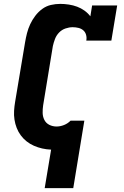

<svg xmlns="http://www.w3.org/2000/svg" viewBox="-20 -763 640 988"><path d="M210 205 243 7Q219 6 197 1Q175 -4 154.5 -13Q134 -22 117 -35.5Q100 -49 87 -66.5Q74 -84 66 -104.5Q58 -125 54.5 -147.5Q51 -170 52.5 -193.5Q54 -217 58 -240L109 -545Q113 -569 119 -592.5Q125 -616 135.5 -638.5Q146 -661 161.5 -681.5Q177 -702 197.5 -717Q218 -732 242 -737.5Q266 -743 290 -743Q312 -743 334.5 -739.5Q357 -736 377 -728.5Q397 -721 414.5 -708.5Q432 -696 445 -679L454 -735H583L553 -554H424Q427 -569 423 -583.5Q419 -598 408.5 -607Q398 -616 383.5 -619.5Q369 -623 354 -623Q336 -623 317 -616.5Q298 -610 284 -595.5Q270 -581 263 -562.5Q256 -544 252 -526L202 -221Q199 -201 199.5 -181.5Q200 -162 208.5 -145.5Q217 -129 234 -120.5Q251 -112 271 -112Q290 -112 309 -119.5Q328 -127 342 -141L343 -142H414L357 205Z"/></svg>

Font: Iosevka Slab Heavy Extended
Style: Italic
Weight: 900
Width: 7
Italic angle: -9°
Monospace: yes
Designer: Belleve Invis
Foundry: Belleve Invis
Version: Version 11.1.0; ttfautohint (v1.8.3)